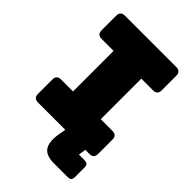

<svg xmlns="http://www.w3.org/2000/svg" viewBox="-260 -830 1125 1125"><g transform="rotate(45 302.5 -267.0)"><path d="M89 0Q53 0 53 -36V-155Q53 -191 89 -191H188V-527H89Q53 -527 53 -563V-684Q53 -720 89 -720H515Q551 -720 551 -684V-563Q551 -527 515 -527H418V-191H515Q551 -191 551 -155V-36Q551 0 515 0H481L474 46H515Q536 46 543.5 53Q551 60 551 80V152Q551 171 544.5 178.5Q538 186 518 186H407Q343 186 319.5 153.5Q296 121 306 51L315 0Z"/></g></svg>

Font: Bungee Tint
Style: Regular
Weight: 400
Designer: David Jonathan Ross
Foundry: David Jonathan Ross
Version: Version 2.001